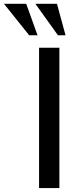

<svg xmlns="http://www.w3.org/2000/svg" viewBox="-136 -958 382 978"><path d="M63 0V-714.8H166.5V0ZM12.7 -778.3 -115.7 -938.5H-2.4L55.2 -778.3ZM159.2 -778.3 44.4 -938.5H154.3L197.8 -778.3Z"/></svg>

Font: Pontano Sans SemiBold
Style: Regular
Weight: 600
Designer: Vernon Adams
Foundry: Vernon Adams
Version: Version 2.001